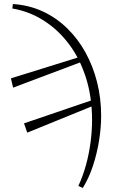

<svg xmlns="http://www.w3.org/2000/svg" viewBox="-20 -751 588 951"><path d="M115 -94 99 -140 448 -259 454 -232ZM368 170Q391 121 406 66Q421 11 428.5 -46Q436 -103 436 -156Q436 -270 406 -365Q376 -460 322 -532Q268 -604 196 -649.5Q124 -695 41 -709L44 -731Q123 -726 190.5 -695Q258 -664 312 -611.5Q366 -559 403.5 -491Q441 -423 461 -343.5Q481 -264 481 -177Q481 -120 471 -56.5Q461 7 441 68.5Q421 130 390 180ZM45 -317 34 -363 388 -473 396 -449Z"/></svg>

Font: Source Serif 4 Light
Style: Regular
Weight: 300
Designer: Frank Grießhammer
Foundry: Adobe Systems Incorporated
Version: Version 4.004;hotconv 1.0.116;makeotfexe 2.5.65601